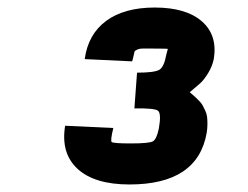

<svg xmlns="http://www.w3.org/2000/svg" viewBox="-20 -770 658 510"><path d="M324 -280Q231 -280 186 -321.5Q141 -363 153 -436L281 -430Q273 -397 276.5 -393Q280 -389 327 -389Q376 -389 386 -394.5Q396 -400 402 -429Q409 -469 399.5 -476Q390 -483 337 -482L344 -577Q390 -577 403 -584.5Q416 -592 422 -626Q426 -641 426 -640Q425 -641 388 -641Q368 -641 359 -641Q350 -641 344 -638Q338 -635 337.5 -633.5Q337 -632 335 -622.5Q333 -613 331 -607L205 -613Q214 -679 262 -714.5Q310 -750 391 -750Q474 -750 516 -713.5Q558 -677 548 -614Q544 -594 533 -576Q522 -558 512 -549Q502 -540 484 -525Q485 -524 491 -519Q497 -514 500 -511Q503 -508 509 -502Q515 -496 518 -490.5Q521 -485 525 -476.5Q529 -468 530 -460Q531 -452 531 -440.5Q531 -429 529 -417Q505 -280 324 -280Z"/></svg>

Font: Hermit
Style: Bold Italic
Weight: 700
Italic angle: -10°
Designer: Pablo Caro
Version: Version 2.000;PS 002.000;hotconv 1.0.88;makeotf.lib2.5.64775